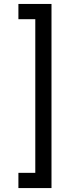

<svg xmlns="http://www.w3.org/2000/svg" viewBox="-20 -875 371 972"><path d="M73.2 0H158.7V-777.8H73.2V-855H240.7V77.1H73.2Z"/></svg>

Font: Voltaire
Style: Regular
Weight: 400
Designer: Yvonne Schttler
Foundry: Yvonne Schttler
Version: Version 1.003